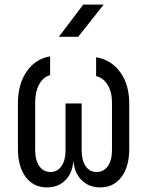

<svg xmlns="http://www.w3.org/2000/svg" viewBox="-20 -805 640 835"><path d="M184 10Q126 10 92 -35Q58 -80 58 -157V-356Q58 -439 96 -494Q134 -549 198 -560V-478Q169 -471 151 -439Q133 -407 133 -360V-152Q133 -108 151 -82.5Q169 -57 200 -57Q230 -57 247.5 -82.5Q265 -108 265 -152V-355H335V-152Q335 -108 352.5 -82.5Q370 -57 400 -57Q431 -57 449 -82.5Q467 -108 467 -152V-360Q467 -405 448 -436Q429 -467 398 -474V-556Q464 -545 503 -491Q542 -437 542 -356V-157Q542 -80 508 -35Q474 10 416 10Q366 10 334.5 -22Q303 -54 299 -108Q296 -53 264.5 -21.5Q233 10 184 10ZM236 -645 342 -785H431L320 -645Z"/></svg>

Font: JetBrains Mono NL Light
Style: Regular
Weight: 300
Monospace: yes
Designer: Philipp Nurullin, Konstantin Bulenkov
Foundry: JetBrains
Version: Version 2.305; ttfautohint (v1.8.4.7-5d5b)